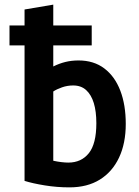

<svg xmlns="http://www.w3.org/2000/svg" viewBox="-20 -797 600 829"><path d="M280 12Q226 12 173.5 3.5Q121 -5 86 -16V-601H21V-687H86V-756L210 -777V-687H376V-601H210V-510Q236 -523 262.5 -529.5Q289 -536 319 -536Q385 -536 430.5 -501.5Q476 -467 499.5 -405.5Q523 -344 523 -262Q523 -178 494 -116.5Q465 -55 411 -21.5Q357 12 280 12ZM275 -95Q331 -95 363.5 -135.5Q396 -176 396 -265Q396 -316 385 -352Q374 -388 352 -408Q330 -428 296 -428Q271 -428 248 -420Q225 -412 210 -402V-103Q228 -99 245 -97Q262 -95 275 -95Z"/></svg>

Font: Ubuntu Sans Mono SemiBold
Style: Regular
Weight: 600
Monospace: yes
Designer: Dalton Maag Ltd
Foundry: Dalton Maag Ltd
Version: Version 1.006